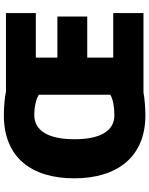

<svg xmlns="http://www.w3.org/2000/svg" viewBox="91 -856 775 997"><g transform="rotate(-90 478.5 -357.5)"><path d="M379 -725C158 -725 51 -580 51 -359C51 -137 162 10 378 10C412 10 469 6 497 0H909V-157H678V-292H891V-447H678V-559H909V-714H501C472 -721 415 -725 379 -725ZM380 -567C421 -567 463 -558 485 -543V-172C461 -158 420 -151 379 -151C294 -151 254 -229 254 -358C254 -487 294 -567 380 -567Z"/></g></svg>

Font: Noto Sans Lao Looped Black
Style: Regular
Weight: 900
Designer: Mark Frömberg, Ben Mitchell
Foundry: The Fontpad Ltd
Version: Version 1.002